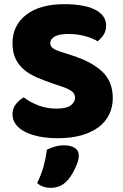

<svg xmlns="http://www.w3.org/2000/svg" viewBox="-20 -645 591 921"><path d="M251 -124Q300 -124 320 -140Q340 -156 340 -176Q340 -196 324 -207.5Q308 -219 279 -229L237 -243Q193 -258 157 -273.5Q121 -289 95 -311Q69 -333 54.5 -363.5Q40 -394 40 -438Q40 -523 105.5 -574Q171 -625 289 -625Q332 -625 369 -619Q406 -613 432.5 -600.5Q459 -588 474 -568.5Q489 -549 489 -523Q489 -497 477 -478.5Q465 -460 448 -447Q426 -461 389 -471.5Q352 -482 308 -482Q263 -482 242 -469.5Q221 -457 221 -438Q221 -423 234 -413.5Q247 -404 273 -396L326 -379Q420 -349 470.5 -301.5Q521 -254 521 -174Q521 -132 504 -96.5Q487 -61 453.5 -35.5Q420 -10 370.5 4Q321 18 257 18Q211 18 171.5 10.5Q132 3 102.5 -11.5Q73 -26 56.5 -47.5Q40 -69 40 -97Q40 -126 57 -146.5Q74 -167 94 -178Q122 -156 162.5 -140Q203 -124 251 -124ZM301 223Q284 241 264.5 248.5Q245 256 222 256Q184 256 158 233Q179 191 189.5 151.5Q200 112 205 73Q221 65 242.5 58.5Q264 52 286 52Q318 52 338 64Q358 76 358 104Q358 116 352.5 132.5Q347 149 339 165.5Q331 182 321 197.5Q311 213 301 223Z"/></svg>

Font: Baloo Chettan 2 ExtraBold
Style: Regular
Weight: 800
Designer: Maithili Shingre, Unnati Kotecha and Ek Type
Foundry: Ek Type
Version: Version 1.640;hotconv 1.0.111;makeotfexe 2.5.65597; ttfautoh